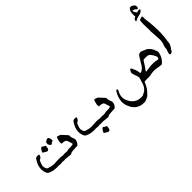

<svg xmlns="http://www.w3.org/2000/svg" viewBox="-24 -1919 3091 3091"><g transform="rotate(-45 1522.0 -373.0)"><path d="M576.2 5.9 565.4 6.3Q561 6.3 473.1 -3.4L456.5 -4.9L448.7 -4.4Q437 -2 425.3 -2Q409.2 -2 393.1 -5.9L387.2 -6.8Q381.3 -6.8 375.5 -4.4Q362.3 -1.5 349.1 -1.5Q335.9 -1.5 322.8 -4.4H321.8Q313 -6.8 304.2 -6.8L295.4 -5.9Q279.8 -3.9 264.6 -3.9Q246.1 -3.9 228 -6.8L202.1 -9.3Q155.3 -14.6 112.8 -37.6Q89.8 -48.8 80.6 -75.2Q62.5 -118.7 62.5 -163.6Q62.5 -242.2 117.2 -326.7Q135.7 -359.9 168 -359.9Q171.9 -359.9 176.5 -359.1Q181.2 -358.4 188 -358.4Q192.4 -359.4 197.3 -359.4Q208.5 -356.4 208.5 -343.3Q208.5 -334 191.4 -309.6Q182.6 -296.9 168.5 -292Q150.4 -285.2 143.1 -266.6Q127.4 -228 122.3 -210.2Q117.2 -192.4 117.2 -175.8Q117.2 -147.9 130.9 -121.6Q139.6 -102.1 156.7 -98.1Q224.6 -75.2 278.3 -75.2Q300.3 -75.2 322.8 -78.6Q357.4 -81.1 392.1 -81.1Q400.9 -81.1 408.9 -80.6Q417 -80.1 425.8 -80.1Q434.6 -80.1 443.6 -77.6Q452.6 -75.2 461.9 -74.2Q474.6 -74.2 486.8 -75.4Q499 -76.7 510.7 -76.7Q524.4 -75.7 537.1 -74.5Q549.8 -73.2 561 -73.2Q566.9 -73.2 572.3 -75.2Q594.7 -82.5 618.2 -82.5L634.3 -82Q677.2 -82 711.9 -91.8L711.4 -98.6Q711.4 -112.3 686 -184.1Q677.2 -207 655.8 -212.9Q650.4 -213.9 646.5 -215.3Q630.9 -220.7 614.7 -220.7H606.4Q601.1 -220.7 594.2 -222.2L587.4 -223.1Q583 -239.7 583 -254.9Q583 -272 588.9 -289.1Q594.7 -306.2 599.1 -326.9Q603.5 -347.7 616.7 -356.4Q622.6 -355 627.4 -352.5Q671.9 -338.4 677.2 -333Q713.9 -295.9 757.3 -247.1Q769 -232.9 769 -223.1V-218.8L768.1 -207.5Q768.1 -192.9 775.9 -171.9L784.7 -147.9Q793 -131.3 793 -113.3Q793 -105 791 -96.2Q780.3 -50.3 747.1 -23.9Q739.3 -19 730 -19H710.9Q677.7 -19 645 -14.6L619.1 -12.2Q618.2 -11.2 616.7 -11.2Q609.4 -11.2 602.5 -9.5Q595.7 -7.8 588.9 -1.5Q582 4.9 576.2 5.9ZM344.7 -297.4Q335.9 -297.4 326.2 -303Q316.4 -308.6 306.6 -314Q285.6 -324.2 266.6 -339.4Q278.3 -377.4 305.2 -403.3L314 -411.6Q319.3 -415 328.1 -415Q333.5 -409.2 348.6 -397.5Q355.5 -393.1 363.3 -391.1Q383.3 -386.7 383.3 -372.1Q383.3 -358.9 377 -325.2Q375 -317.9 369.6 -311.5Q358.4 -297.4 344.7 -297.4ZM466.8 -326.7Q458 -326.7 452.6 -330.1L443.8 -338.4Q422.9 -358.9 422.9 -383.3Q422.9 -390.6 424.8 -397.9V-398.9Q424.8 -418 445.3 -428.2Q455.1 -433.6 464.8 -439Q474.6 -444.3 483.4 -444.3Q497.1 -444.3 508.3 -430.7Q513.7 -424.3 515.6 -417Q522 -382.8 522 -369.6Q522 -355.5 502 -351.1Q494.1 -349.1 487.3 -344.2Q472.2 -333 466.8 -326.7Z M1425.8 5.9 1415 6.3Q1410.6 6.3 1322.8 -3.4L1306.2 -4.9L1298.3 -4.4Q1286.6 -2 1274.9 -2Q1258.8 -2 1242.7 -5.9L1236.8 -6.8Q1231 -6.8 1225.1 -4.4Q1211.9 -1.5 1198.7 -1.5Q1185.5 -1.5 1172.4 -4.4H1171.4Q1162.6 -6.8 1153.8 -6.8L1145 -5.9Q1129.4 -3.9 1114.3 -3.9Q1095.7 -3.9 1077.6 -6.8L1051.8 -9.3Q1004.9 -14.6 962.4 -37.6Q939.5 -48.8 930.2 -75.2Q912.1 -118.7 912.1 -163.6Q912.1 -242.2 966.8 -326.7Q985.4 -359.9 1017.6 -359.9Q1021.5 -359.9 1026.1 -359.1Q1030.8 -358.4 1037.6 -358.4Q1042 -359.4 1046.9 -359.4Q1058.1 -356.4 1058.1 -343.3Q1058.1 -334 1041 -309.6Q1032.2 -296.9 1018.1 -292Q1000 -285.2 992.7 -266.6Q977.1 -228 971.9 -210.2Q966.8 -192.4 966.8 -175.8Q966.8 -147.9 980.5 -121.6Q989.3 -102.1 1006.3 -98.1Q1074.2 -75.2 1127.9 -75.2Q1149.9 -75.2 1172.4 -78.6Q1207 -81.1 1241.7 -81.1Q1250.5 -81.1 1258.5 -80.6Q1266.6 -80.1 1275.4 -80.1Q1284.2 -80.1 1293.2 -77.6Q1302.2 -75.2 1311.5 -74.2Q1324.2 -74.2 1336.4 -75.4Q1348.6 -76.7 1360.4 -76.7Q1374 -75.7 1386.7 -74.5Q1399.4 -73.2 1410.6 -73.2Q1416.5 -73.2 1421.9 -75.2Q1444.3 -82.5 1467.8 -82.5L1483.9 -82Q1526.9 -82 1561.5 -91.8L1561 -98.6Q1561 -112.3 1535.6 -184.1Q1526.9 -207 1505.4 -212.9Q1500 -213.9 1496.1 -215.3Q1480.5 -220.7 1464.4 -220.7H1456.1Q1450.7 -220.7 1443.8 -222.2L1437 -223.1Q1432.6 -239.7 1432.6 -254.9Q1432.6 -272 1438.5 -289.1Q1444.3 -306.2 1448.7 -326.9Q1453.1 -347.7 1466.3 -356.4Q1472.2 -355 1477.1 -352.5Q1521.5 -338.4 1526.9 -333Q1563.5 -295.9 1606.9 -247.1Q1618.7 -232.9 1618.7 -223.1V-218.8L1617.7 -207.5Q1617.7 -192.9 1625.5 -171.9L1634.3 -147.9Q1642.6 -131.3 1642.6 -113.3Q1642.6 -105 1640.6 -96.2Q1629.9 -50.3 1596.7 -23.9Q1588.9 -19 1579.6 -19H1560.5Q1527.3 -19 1494.6 -14.6L1468.8 -12.2Q1467.8 -11.2 1466.3 -11.2Q1459 -11.2 1452.1 -9.5Q1445.3 -7.8 1438.5 -1.5Q1431.6 4.9 1425.8 5.9ZM1266.1 176.3Q1257.3 176.3 1247.6 170.7Q1237.8 165 1228 159.7Q1207 149.4 1188 134.3Q1199.7 96.2 1226.6 70.3L1235.4 62Q1240.7 58.6 1249.5 58.6Q1254.9 64.5 1270 76.2Q1276.9 80.6 1284.7 82.5Q1304.7 86.9 1304.7 101.6Q1304.7 114.7 1298.3 148.4Q1296.4 155.8 1291 162.1Q1279.8 176.3 1266.1 176.3Z M2006.8 251 1977.5 250Q1916.5 250 1861.3 214.4Q1800.8 175.8 1768.1 89.4Q1748 39.6 1748 -11.7Q1748 -95.7 1806.6 -192.9Q1816.9 -211.9 1826.7 -211.9Q1834.5 -211.9 1839.1 -207Q1843.8 -202.1 1843.8 -195.8Q1843.8 -184.6 1830.1 -162.1Q1803.2 -112.3 1803.2 -63Q1803.2 -18.1 1825.2 26.4Q1887.2 156.7 2019.5 156.7H2042.5Q2063.5 156.7 2078.6 144.5Q2082.5 141.1 2087.9 139.2Q2128.9 123.5 2158.2 85Q2186.5 51.3 2205.6 -22.9Q2212.9 -51.8 2223.1 -80.6Q2225.1 -85.9 2225.1 -92.8Q2225.1 -109.4 2205.6 -164.6Q2203.1 -175.8 2192.4 -203.1Q2188 -215.8 2188 -228Q2188 -244.1 2196.3 -259.3Q2208.5 -280.8 2213.9 -289.1L2222.7 -290.5Q2237.8 -290.5 2245.1 -270.5L2268.6 -215.3Q2284.2 -177.7 2286.1 -133.3Q2294.4 -130.4 2298.3 -130.4Q2301.3 -130.4 2303.5 -130.9Q2305.7 -131.3 2306.6 -132.3Q2356.9 -149.4 2391.6 -209.5Q2417.5 -253.9 2444.3 -295.9L2465.3 -330.1Q2488.8 -368.7 2527.3 -368.7Q2541.5 -368.7 2555.2 -361.8Q2576.7 -351.1 2597.7 -343.3Q2685.5 -312.5 2720.7 -207.5Q2724.6 -197.3 2729 -188.5Q2732.9 -176.3 2732.9 -163.6Q2732.9 -150.9 2729 -137.7Q2707 -49.8 2645 4.4Q2632.8 16.1 2617.7 16.1L2577.6 11.2L2535.2 3.4Q2503.4 -2.9 2472.2 -2.9Q2435.1 -2.9 2398.9 5.4Q2371.1 13.7 2342.3 13.7L2306.2 12.7Q2252.4 13.2 2246.1 14.6H2239.7L2235.4 25.4L2225.1 46.4Q2189.5 129.9 2125 189.9L2104 212.9Q2087.9 219.7 2072.3 228.5Q2033.7 251 2006.8 251ZM2382.3 -79.6 2385.7 -80.6Q2410.2 -82.5 2434.1 -86.9Q2482.9 -96.7 2532.2 -96.7Q2563.5 -96.7 2595.2 -92.8L2631.3 -84L2636.2 -83.5Q2665 -83.5 2665 -113.8Q2665 -121.1 2663.6 -130.4L2660.6 -136.7Q2643.1 -182.1 2613.8 -216.3Q2592.3 -241.7 2562.5 -246.1Q2545.4 -248 2528.3 -248L2486.8 -246.1Q2470.2 -243.7 2461.9 -227.1Q2423.8 -162.1 2378.4 -102.5Q2375 -98.1 2368.2 -82.5Q2378.4 -79.6 2382.3 -79.6Z M2828.6 -765.6Q2826.2 -770.5 2826.2 -774.9Q2826.2 -778.8 2828.1 -785.6Q2834 -807.6 2842.3 -814Q2857.9 -824.2 2875 -833L2872.1 -850.6Q2871.1 -855 2871.1 -860.8Q2872.6 -874.5 2873 -910.2Q2875.5 -949.2 2898.9 -979.5Q2910.6 -996.6 2930.7 -996.6Q2936.5 -996.6 2942.9 -995.1Q2973.1 -987.3 2993.7 -963.9Q3001 -955.6 3003.4 -945.8Q3005.9 -936 3007.3 -918.5L3004.4 -911.6L2997.1 -897Q2993.2 -891.6 2978 -890.1Q2956.5 -921.4 2922.4 -928.2Q2918.5 -929.7 2914.6 -929.7Q2908.7 -929.7 2904.8 -924.3Q2908.7 -906.2 2919.2 -887Q2929.7 -867.7 2942.9 -856.4Q2964.8 -866.2 2977.5 -866.2Q2983.4 -866.2 2989.7 -864.7Q2993.7 -863.8 2998 -863.8Q3001.5 -863.8 3005.1 -864.3Q3008.8 -864.7 3012.7 -864.7L3013.2 -860.8L3012.7 -858.9Q3001.5 -826.2 2965.8 -814Q2938 -801.3 2907.7 -796.4Q2883.8 -793 2862.8 -780.3Q2849.6 -772.9 2841.3 -769.5Q2838.4 -768.6 2836.2 -767.3Q2834 -766.1 2831.1 -766.1ZM2852.5 -1Q2845.7 -1 2839.4 -5.6Q2833 -10.3 2833 -19.5Q2835.9 -47.9 2848.6 -78.6Q2860.4 -102.1 2860.4 -128.7Q2860.4 -155.3 2871.6 -180.7Q2892.6 -230.5 2892.6 -284.7L2892.1 -298.3Q2886.2 -388.2 2881.3 -478.5L2880.4 -496.6Q2880.4 -506.3 2881.8 -527.3Q2878.4 -600.6 2878.4 -646Q2878.4 -681.2 2880.4 -700.2L2884.8 -726.6Q2886.2 -736.3 2890.6 -740.5Q2895 -744.6 2940.4 -755.9L2949.2 -756.3Q2955.6 -747.6 2956.1 -740Q2956.5 -732.4 2956.5 -727.5L2955.6 -701.2Q2955.6 -686 2960.4 -655.8Q2970.2 -598.1 2972.7 -539.6Q2973.6 -512.7 2976.1 -485.8Q2979 -450.7 2979 -416Q2979 -289.6 2960.9 -186Q2958.5 -172.9 2958.5 -156.2Q2958 -125 2939.9 -100.1Q2935.1 -92.8 2928.2 -77.6Q2926.3 -69.8 2922.9 -68.4Q2905.3 -53.2 2897.9 -32.2L2891.1 -18.6L2886.2 -15.6Q2866.7 -6.3 2864.3 -3.9Q2858.4 -1 2852.5 -1Z"/></g></svg>

Font: Kurland
Style: Regular
Weight: 400
Designer: GGBot
Version: 0.22